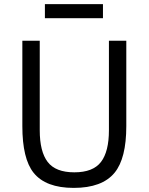

<svg xmlns="http://www.w3.org/2000/svg" viewBox="-20 -895 718 927"><path d="M171.9 -698.2H87.9V-286.1Q87.9 -128.9 142.1 -61Q200.7 12.2 335.9 12.2Q473.1 12.2 533.2 -61Q589.8 -129.9 589.8 -286.1V-698.2H505.9V-266.1Q505.9 -163.1 467.5 -113Q429.2 -63 338.9 -63Q248.5 -63 210.2 -113Q171.9 -163.1 171.9 -266.1ZM196.8 -875V-807.1H477.1V-875Z"/></svg>

Font: Plexus Sans
Style: Regular
Weight: 400
Version: Version 2.001;PS 002.001;hotconv 1.0.70;makeotf.lib2.5.58329